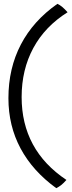

<svg xmlns="http://www.w3.org/2000/svg" viewBox="-20 -820 378 1003"><path d="M333 -756Q215 -682 154 -569Q93 -456 93 -313Q93 -175 151.5 -66.5Q210 42 327 120Q312 137 300 146.5Q288 156 274 163Q151 74 87.5 -44.5Q24 -163 24 -307Q24 -463 89 -587.5Q154 -712 280 -800Q293 -794 305.5 -783.5Q318 -773 333 -756Z"/></svg>

Font: Atma
Style: Regular
Weight: 400
Designer: Gregori Vincens, Jeremie Hornus, Riccardo Olocco, Yoann Minet.
Foundry: black foundry
Version: Version 1.102;PS 1.100;hotconv 1.0.86;makeotf.lib2.5.63406